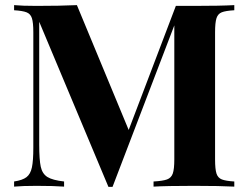

<svg xmlns="http://www.w3.org/2000/svg" viewBox="-20 -728 967 749"><path d="M819 -602V-106Q819 -68 824.5 -51Q830 -34 845.5 -28Q861 -22 894 -20V0Q839 -3 737 -3Q630 -3 579 0V-20Q615 -22 631.5 -28Q648 -34 654 -51Q660 -68 660 -106V-629L419 1H403L133 -643V-164Q133 -105 139 -77.5Q145 -50 165 -37.5Q185 -25 230 -20V0Q191 -3 122 -3Q67 -3 35 0V-20Q68 -25 83.5 -37Q99 -49 104.5 -75Q110 -101 110 -152V-602Q110 -640 104.5 -657Q99 -674 83.5 -680Q68 -686 35 -688V-708Q67 -705 122 -705Q214 -705 280 -708L482 -221L666 -705H737Q839 -705 894 -708V-688Q860 -686 845 -680Q830 -674 824.5 -657Q819 -640 819 -602Z"/></svg>

Font: Playfair Display SC
Style: Bold
Weight: 700
Designer: Claus Eggers Sørensen
Foundry: Claus Eggers Sørensen
Version: Version 1.200; ttfautohint (v1.6)